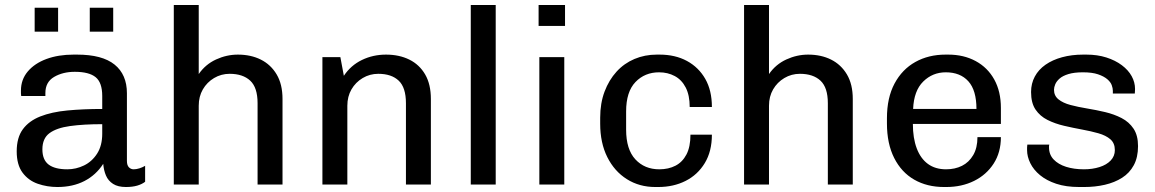

<svg xmlns="http://www.w3.org/2000/svg" viewBox="-20 -740 4634 770"><path d="M210 10Q169 10 131.5 -3Q94 -16 70.5 -47.5Q47 -79 47 -133Q47 -188 71.5 -221.5Q96 -255 141.5 -273Q187 -291 250.5 -297Q314 -303 390 -303V-355Q390 -409 363.5 -430.5Q337 -452 280 -452Q232 -452 197 -431.5Q162 -411 162 -367V-355H65Q64 -360 64 -365.5Q64 -371 64 -377Q64 -421 91.5 -453.5Q119 -486 166.5 -503.5Q214 -521 275 -521H289Q390 -521 439.5 -481Q489 -441 489 -366V-95Q489 -77 497 -69Q505 -61 516 -61Q527 -61 539.5 -65Q552 -69 562 -75V-11Q549 -1 530 4.5Q511 10 485 10Q453 10 433.5 -2.5Q414 -15 405 -36Q396 -57 394 -83Q365 -38 318.5 -14Q272 10 210 10ZM250 -61Q285 -61 317 -76.5Q349 -92 369.5 -124Q390 -156 390 -204V-242Q315 -242 261 -234.5Q207 -227 178.5 -206Q150 -185 150 -141Q150 -99 175 -80Q200 -61 250 -61ZM119 -613V-709H213V-613ZM340 -613V-709H434V-613Z M677 0V-720H777V-443Q804 -482 846.5 -501.5Q889 -521 934 -521Q986 -521 1026 -501Q1066 -481 1089.5 -441.5Q1113 -402 1113 -343V0H1013V-326Q1013 -389 983.5 -416.5Q954 -444 901 -444Q867 -444 838.5 -427Q810 -410 793.5 -381.5Q777 -353 777 -316V0Z M1273 0V-511H1345L1359 -436Q1387 -478 1431.5 -499.5Q1476 -521 1528 -521Q1581 -521 1621.5 -501Q1662 -481 1685 -441.5Q1708 -402 1708 -343V0H1608V-326Q1608 -389 1579 -416.5Q1550 -444 1497 -444Q1463 -444 1434.5 -427Q1406 -410 1389.5 -381.5Q1373 -353 1373 -316V0Z M1868 0V-720H1968V0Z M2143 0V-511H2243V0ZM2140 -636V-720H2246V-636Z M2608 10Q2544 10 2494 -21.5Q2444 -53 2415.5 -110Q2387 -167 2387 -244V-268Q2387 -326 2404.5 -372.5Q2422 -419 2452.5 -452.5Q2483 -486 2524.5 -503.5Q2566 -521 2614 -521H2625Q2688 -521 2735 -495.5Q2782 -470 2808.5 -423.5Q2835 -377 2835 -311H2746Q2746 -358 2730 -389Q2714 -420 2686 -435Q2658 -450 2623 -450Q2566 -450 2528.5 -411Q2491 -372 2491 -293V-220Q2491 -141 2528 -101Q2565 -61 2624 -61Q2661 -61 2689 -75.5Q2717 -90 2733 -120.5Q2749 -151 2749 -200H2835Q2835 -133 2806.5 -86Q2778 -39 2729.5 -14.5Q2681 10 2620 10Z M2964 0V-720H3064V-443Q3091 -482 3133.5 -501.5Q3176 -521 3221 -521Q3273 -521 3313 -501Q3353 -481 3376.5 -441.5Q3400 -402 3400 -343V0H3300V-326Q3300 -389 3270.5 -416.5Q3241 -444 3188 -444Q3154 -444 3125.5 -427Q3097 -410 3080.5 -381.5Q3064 -353 3064 -316V0Z M3766 10Q3698 10 3646.5 -19.5Q3595 -49 3566 -106.5Q3537 -164 3537 -245V-266Q3537 -348 3567.5 -405Q3598 -462 3651 -491.5Q3704 -521 3772 -521H3783Q3845 -521 3893 -495Q3941 -469 3967.5 -421Q3994 -373 3994 -307V-243H3641Q3641 -186 3656.5 -145Q3672 -104 3701.5 -82.5Q3731 -61 3774 -61Q3810 -61 3838 -75Q3866 -89 3883 -118Q3900 -147 3900 -190H3994Q3994 -129 3965 -84Q3936 -39 3886.5 -14.5Q3837 10 3775 10ZM3642 -303H3896Q3896 -378 3863.5 -414Q3831 -450 3773 -450Q3720 -450 3682.5 -413Q3645 -376 3642 -303Z M4308 10Q4255 10 4216 -3Q4177 -16 4151 -37.5Q4125 -59 4112 -85.5Q4099 -112 4099 -138Q4099 -144 4099 -148.5Q4099 -153 4100 -160H4188Q4187 -157 4187 -154.5Q4187 -152 4187 -149Q4187 -120 4205.5 -100.5Q4224 -81 4255.5 -71Q4287 -61 4327 -61Q4361 -61 4389.5 -70Q4418 -79 4434.5 -96.5Q4451 -114 4451 -138Q4451 -166 4433 -181.5Q4415 -197 4385 -205.5Q4355 -214 4319.5 -220.5Q4284 -227 4247.5 -235.5Q4211 -244 4181 -259Q4151 -274 4133 -300.5Q4115 -327 4115 -371Q4115 -405 4130 -433Q4145 -461 4173 -480.5Q4201 -500 4239.5 -510.5Q4278 -521 4324 -521H4337Q4381 -521 4417 -509.5Q4453 -498 4479 -478.5Q4505 -459 4518.5 -434.5Q4532 -410 4532 -383Q4532 -378 4531.5 -372.5Q4531 -367 4531 -365H4443V-376Q4443 -386 4438.5 -398.5Q4434 -411 4420.5 -422.5Q4407 -434 4383.5 -442Q4360 -450 4323 -450Q4288 -450 4265 -443Q4242 -436 4229.5 -425Q4217 -414 4212 -402Q4207 -390 4207 -380Q4207 -356 4225 -341.5Q4243 -327 4273 -319Q4303 -311 4339.5 -305Q4376 -299 4412 -290.5Q4448 -282 4478 -266.5Q4508 -251 4526 -224Q4544 -197 4544 -154Q4544 -109 4527 -77.5Q4510 -46 4480 -27Q4450 -8 4411 1Q4372 10 4328 10Z"/></svg>

Font: Chivo Medium
Style: Regular
Weight: 400
Version: Version 2.002